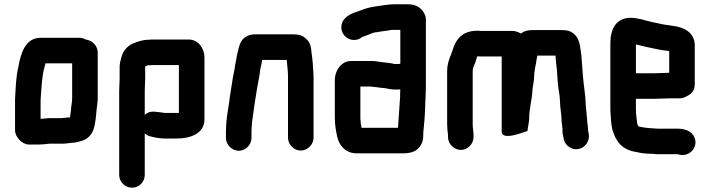

<svg xmlns="http://www.w3.org/2000/svg" viewBox="-20 -649 3307 894"><path d="M266 -99H207C197 -98 187 -97 176 -96C173 -96 171 -96 169 -95V-183C173 -238 175 -295 188 -340L192 -354H316V-190C315 -183 315 -178 315 -175C314 -169 313 -162 312 -154L310 -132C309 -125 308 -119 307 -112C307 -109 307 -105 306 -102H294C284 -101 275 -99 266 -99ZM114 24H160C175 24 195 22 210 20H266C273 20 281 20 289 19L305 17C309 16 313 16 316 16C325 16 335 14 346 11L360 7C380 2 396 -11 408 -30C421 -53 425 -86 428 -119L430 -141C432 -159 434 -165 435 -186V-405C435 -436 408 -462 379 -465C370 -470 360 -473 349 -473H169C97 -473 76 -399 65 -335C54 -290 53 -237 50 -185V-43C50 -11 82 23 114 24Z M656 -286V-337L657 -340V-341C661 -342 665 -344 670 -345H677C684 -346 690 -346 694 -346H813V-123H749C747 -123 745 -123 743 -124C739 -124 734 -125 728 -126C697 -129 677 -135 654 -114V-226C654 -240 656 -273 656 -286ZM535 -226V166C535 198 563 225 595 225C627 225 654 198 654 166V-28C663 -20 673 -15 684 -13C703 -8 727 -4 749 -4H802C870 -4 932 -29 932 -93V-382C932 -424 903 -465 859 -465H694C689 -465 682 -465 673 -464C652 -464 634 -459 619 -454L603 -448C576 -438 551 -412 545 -381C541 -368 537 -353 537 -337V-285C537 -272 535 -239 535 -226Z M1151 -7V-34C1151 -39 1151 -46 1152 -57C1152 -66 1153 -75 1154 -83C1161 -136 1169 -192 1178 -244C1182 -269 1189 -296 1191 -320L1193 -332C1196 -344 1198 -354 1200 -366C1200 -367 1200 -369 1201 -370H1315C1317 -345 1321 -320 1321 -292V-8C1321 24 1348 52 1380 52C1412 52 1440 24 1440 -8V-291C1440 -303 1439 -315 1438 -328L1436 -358C1435 -375 1432 -392 1430 -408C1428 -439 1421 -456 1401 -472C1384 -486 1370 -489 1344 -489H1187C1162 -489 1151 -491 1129 -480C1102 -467 1094 -440 1087 -407C1083 -393 1082 -386 1080 -372C1078 -360 1074 -345 1073 -332C1071 -318 1068 -308 1065 -292C1059 -249 1051 -210 1046 -165C1039 -124 1032 -81 1032 -34V-7C1032 25 1060 53 1092 53C1124 53 1151 25 1151 -7Z M1804 -510H1844V-353C1843 -352 1843 -352 1842 -352L1835 -351H1817C1812 -352 1806 -353 1798 -355C1781 -357 1765 -359 1748 -361L1729 -364C1720 -365 1710 -365 1701 -365H1616C1600 -365 1587 -361 1575 -352C1553 -335 1539 -309 1539 -273V-101C1539 -69 1544 -40 1550 -13C1559 30 1591 65 1641 65H1851C1889 65 1915 59 1933 36C1948 16 1951 1 1951 -27C1951 -31 1951 -36 1952 -42C1955 -77 1958 -101 1959 -138C1960 -172 1963 -217 1963 -252V-556C1963 -568 1960 -580 1953 -591C1939 -614 1915 -629 1882 -629H1812C1803 -629 1794 -628 1785 -627C1742 -621 1698 -617 1663 -602L1647 -596C1631 -591 1619 -587 1604 -578C1588 -567 1576 -556 1571 -536C1559 -484 1615 -444 1660 -472C1662 -474 1667 -478 1670 -478C1675 -480 1681 -482 1687 -484C1702 -489 1717 -499 1735 -499C1758 -504 1781 -505 1804 -510ZM1659 -87C1658 -92 1658 -96 1658 -101V-246H1702C1706 -246 1710 -246 1714 -245L1733 -243C1740 -242 1748 -241 1756 -240L1776 -238C1793 -234 1807 -232 1827 -232C1832 -232 1838 -232 1844 -233C1843 -222 1843 -210 1843 -198C1839 -147 1837 -100 1833 -54H1663V-56C1661 -67 1659 -75 1659 -87Z M2066 -22V-11C2066 21 2094 49 2126 49C2158 49 2185 21 2185 -11V-18C2185 -37 2181 -51 2181 -70V-317C2181 -333 2187 -344 2193 -357C2197 -368 2198 -378 2203 -387C2211 -386 2218 -386 2224 -386H2316V-36C2316 -20 2331 -15 2348 -16C2380 -18 2411 -31 2436 -39C2438 -60 2443 -76 2444 -97C2444 -143 2457 -182 2459 -227C2461 -250 2466 -268 2467 -290C2467 -323 2476 -348 2479 -375L2482 -390H2567C2567 -368 2571 -348 2573 -325L2575 -295C2576 -274 2578 -258 2580 -239C2582 -224 2587 -200 2587 -182L2589 -150C2592 -127 2595 -104 2595 -82C2596 -73 2597 -66 2598 -59C2598 -56 2598 -54 2599 -51V-41C2599 -33 2600 -23 2603 -12L2605 -1C2608 14 2617 27 2631 36C2677 66 2731 23 2721 -27L2719 -37C2718 -40 2718 -42 2718 -43C2718 -48 2718 -53 2717 -58C2717 -69 2714 -77 2714 -88C2714 -95 2713 -103 2712 -110C2712 -116 2711 -123 2710 -132C2706 -163 2707 -194 2702 -226C2696 -270 2692 -317 2689 -364L2687 -390C2681 -432 2680 -467 2654 -490C2636 -505 2622 -509 2594 -509H2463C2438 -509 2421 -505 2405 -493C2391 -501 2378 -505 2367 -505H2224C2219 -505 2213 -505 2205 -506C2154 -506 2127 -489 2106 -458C2094 -440 2090 -422 2082 -400C2072 -376 2062 -350 2062 -317V-73C2062 -54 2064 -37 2066 -22Z M3030 -308H2941V-442C2957 -439 2977 -433 2992 -430C3020 -425 3047 -417 3075 -414L3092 -412C3093 -411 3095 -411 3096 -411V-310H3092C3079 -310 3045 -308 3030 -308ZM3092 -191H3145C3158 -191 3173 -197 3190 -208C3207 -219 3215 -236 3215 -257V-441C3213 -498 3164 -524 3109 -529L3092 -532L3076 -534C3056 -537 3036 -543 3013 -547C2981 -554 2953 -566 2916 -566C2850 -566 2822 -515 2822 -449V-142C2822 -129 2823 -117 2824 -106C2826 -76 2827 -53 2837 -30C2843 -10 2851 2 2862 17C2881 40 2909 54 2944 59C2964 64 2987 67 3011 67H3018C3025 68 3033 69 3041 69H3135L3142 71C3194 84 3237 30 3210 -16C3196 -40 3168 -50 3133 -50H3041C3032 -50 3021 -52 3010 -52C3003 -52 2987 -54 2982 -55C2976 -55 2960 -59 2954 -60C2954 -61 2953 -61 2952 -61C2951 -64 2947 -71 2947 -76C2944 -96 2941 -118 2941 -143V-189H3030C3045 -189 3078 -191 3092 -191Z"/></svg>

Font: Electronic
Style: Nord
Weight: 900
Version: Version 1.011